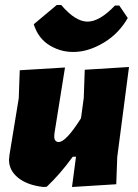

<svg xmlns="http://www.w3.org/2000/svg" viewBox="-20 -744 551 768"><path d="M457 -722 491 -672Q456 -611 398.5 -575.5Q341 -540 285 -536.5Q229 -533 181 -561Q133 -589 115 -647L207 -724H225Q281 -658 329.5 -657.5Q378 -657 440 -722ZM240 -474 198 -212 197 -199Q197 -176 215 -176Q244 -176 304 -271L315 -352L319 -465L496 -476L449 -116L445 -7L268 4L284 -117H271Q220 -47 167 3L154 4Q90 -3 53 -32.5Q16 -62 16 -105L18 -125L55 -351L59 -463Z"/></svg>

Font: Alegreya Sans Black
Style: Italic
Weight: 900
Italic angle: -7°
Designer: Juan Pablo del Peral
Foundry: Huerta Tipografica
Version: Version 2.007